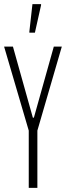

<svg xmlns="http://www.w3.org/2000/svg" viewBox="-26 -915 321 935"><path d="M114 0V-279L-6 -688H37L134 -342H139L236 -688H275L156 -279V0ZM117 -756V-761L132 -895H174V-890L144 -756Z"/></svg>

Font: Saira UltraCondensed ExtraLight
Style: Regular
Weight: 250
Width: 1
Designer: Hector Gatti with collaboration of the Omnibus-Type team
Foundry: Omnibus-Type
Version: Version 1.101